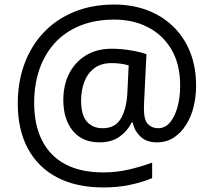

<svg xmlns="http://www.w3.org/2000/svg" viewBox="-20 -734 939 843"><path d="M841 -357Q841 -311 830.5 -267Q820 -223 798 -187.5Q776 -152 744 -130.5Q712 -109 668 -109Q622 -109 595.5 -135.5Q569 -162 563 -196H558Q540 -159 505 -134Q470 -109 417 -109Q341 -109 299.5 -160Q258 -211 258 -295Q258 -361 284 -411.5Q310 -462 357.5 -491Q405 -520 470 -520Q514 -520 556.5 -512.5Q599 -505 623 -496L613 -293Q612 -275 612 -267.5Q612 -260 612 -257Q612 -205 630.5 -188Q649 -171 674 -171Q705 -171 726.5 -196.5Q748 -222 759.5 -264.5Q771 -307 771 -358Q771 -451 733.5 -515.5Q696 -580 630.5 -614Q565 -648 482 -648Q397 -648 331 -621Q265 -594 220.5 -545Q176 -496 153 -429.5Q130 -363 130 -283Q130 -185 165 -116.5Q200 -48 267.5 -12.5Q335 23 433 23Q494 23 549.5 9.5Q605 -4 648 -20V48Q605 66 551.5 77.5Q498 89 433 89Q315 89 231 45Q147 1 102.5 -81.5Q58 -164 58 -280Q58 -373 87 -452.5Q116 -532 171 -590.5Q226 -649 304.5 -681.5Q383 -714 482 -714Q560 -714 625.5 -689.5Q691 -665 739.5 -618.5Q788 -572 814.5 -506Q841 -440 841 -357ZM336 -293Q336 -229 361.5 -200Q387 -171 430 -171Q486 -171 510.5 -213Q535 -255 539 -322L545 -447Q532 -451 512 -454Q492 -457 471 -457Q422 -457 392 -433Q362 -409 349 -371.5Q336 -334 336 -293Z"/></svg>

Font: ltamil05
Style: Book
Weight: 400
Designer: Jelle Bosma - Monotype Design Team
Foundry: Monotype Imaging Inc.
Version: Version 2.003